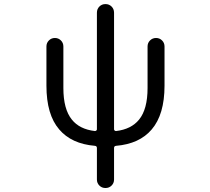

<svg xmlns="http://www.w3.org/2000/svg" viewBox="-20 -735 1040 951"><path d="M544.9 -94.7Q544.9 -90.8 547.9 -88.4Q550.8 -85.9 554.7 -85.9Q629.9 -94.7 668.9 -142.6Q710.9 -194.3 710.9 -298.8V-504.9Q710.9 -522.5 723.1 -534.7Q735.4 -546.9 752.9 -546.9Q770.5 -546.9 782.7 -534.7Q794.9 -522.5 794.9 -504.9V-310.5Q794.9 -168 731.4 -93.8Q670.9 -22.5 554.7 -12.7Q544.9 -11.7 544.9 -2V154.3Q544.9 171.9 532.7 184.1Q520.5 196.3 502.4 196.3Q484.4 196.3 472.2 184.1Q460 171.9 460 154.3V-2Q460 -11.7 450.2 -12.7Q334 -22.5 273.4 -93.8Q210 -167 210 -310.5V-504.9Q210 -522.5 222.2 -534.7Q234.4 -546.9 252 -546.9Q269.5 -546.9 281.7 -534.7Q293.9 -522.5 293.9 -504.9V-298.8Q293.9 -194.3 335.9 -142.6Q374 -94.7 450.2 -85.9Q454.1 -85.9 457 -88.4Q460 -90.8 460 -94.7V-671.9Q460 -690.4 472.2 -702.6Q484.4 -714.8 502.4 -714.8Q520.5 -714.8 532.7 -702.6Q544.9 -690.4 544.9 -671.9Z"/></svg>

Font: Rounded-X Mgen+ 1mn regular
Style: Regular
Weight: 400
Designer: [Source Han Sans]
Ryoko NISHIZUKA  (kana & ideographs); Paul D. Hunt (Latin, Greek & Cyrillic); Wenlong ZHANG  (bopomofo
Version: Version 1.059.20150602